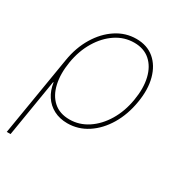

<svg xmlns="http://www.w3.org/2000/svg" viewBox="-176 -662 921 987"><g transform="rotate(30 284.5 -169.0)"><path d="M8.3 204.1 86.4 -267.1Q99.6 -347.7 137.2 -409.9Q174.8 -472.2 229.2 -507.8Q283.7 -543.5 347.2 -543.5Q411.6 -543.5 453.9 -507.8Q496.1 -472.2 512.9 -409.7Q529.8 -347.2 516.1 -267.1Q502.9 -186.5 465.6 -123.8Q428.2 -61 373.8 -25.4Q319.3 10.3 254.9 10.3Q209.5 10.3 174.3 -8.1Q139.2 -26.4 117.4 -59.6Q95.7 -92.8 89.4 -136.7H86.9L30.8 204.1ZM254.9 -12.2Q312.5 -12.2 362.3 -44.9Q412.1 -77.6 446.8 -135.3Q481.4 -192.9 493.7 -267.1Q506.3 -340.8 492.7 -398.4Q479 -456.1 442.1 -488.5Q405.3 -521 347.7 -521Q289.1 -521 239.5 -488Q189.9 -455.1 155.5 -397.7Q121.1 -340.3 108.9 -267.1Q96.7 -192.9 109.9 -135.3Q123 -77.6 159.7 -44.9Q196.3 -12.2 254.9 -12.2Z"/></g></svg>

Font: Inter 20pt Thin
Style: Italic
Weight: 250
Italic angle: -9.3988°
Version: Version 4.001;git-66647c0bb